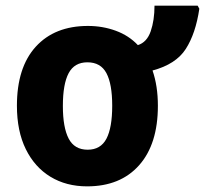

<svg xmlns="http://www.w3.org/2000/svg" viewBox="-20 -651 727 681"><path d="M540 -276Q540 -140 473.5 -65Q407 10 289 10Q215 10 159 -24Q103 -58 71.5 -122Q40 -186 40 -276Q40 -412 107 -485.5Q174 -559 292 -559Q344 -559 390.5 -542Q437 -525 469 -491Q501 -501 514.5 -540Q528 -579 528 -631H681L687 -620Q674 -532 639 -477.5Q604 -423 521 -401Q540 -346 540 -276ZM203 -275Q203 -199 223.5 -159.5Q244 -120 291 -120Q337 -120 357.5 -159Q378 -198 378 -276Q378 -353 357.5 -391.5Q337 -430 290 -430Q244 -430 223.5 -391.5Q203 -353 203 -275Z"/></svg>

Font: Noto Sans SemiCondensed ExtraBold
Style: Regular
Weight: 800
Width: 4
Designer: Monotype Design Team
Foundry: Monotype Imaging Inc.
Version: Version 2.013; ttfautohint (v1.8.4.7-5d5b)